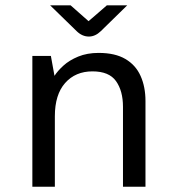

<svg xmlns="http://www.w3.org/2000/svg" viewBox="-20 -708 672 728"><path d="M102.7 0V-496H172.9L186.6 -420.5Q198.3 -438.9 220.5 -459.2Q242.7 -479.5 276.6 -493.5Q310.5 -507.4 353.9 -507.4Q416.4 -507.4 455.5 -484.3Q494.7 -461.3 513.1 -419.9Q531.6 -378.6 531.6 -324.9V0H446.3V-303.1Q446.3 -363.3 419.9 -400.4Q393.6 -437.4 330.7 -437.4Q266.1 -437.4 227 -393.4Q188 -349.3 188 -267.1V0ZM317 -569.4Q291.6 -569.4 270.6 -589.9L170 -687.9H247.6L315.8 -627.7L385.3 -687.9H462.5L362.3 -589.9Q341 -569.4 317 -569.4Z"/></svg>

Font: Atkinson Hyperlegible Mono ExtraLight
Style: Regular
Weight: 200
Monospace: yes
Designer: Elliott Scott, Megan Eiswerth, Linus Boman, Theodore Petrosky, Letters from Sweden
Foundry: Applied Design Works, Letters from Sweden
Version: Version 2.001